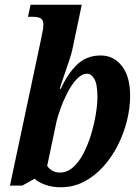

<svg xmlns="http://www.w3.org/2000/svg" viewBox="-20 -780 591 810"><path d="M236 10Q200 10 171 -0.5Q142 -11 126 -26L74 3H22L152 -609Q157 -635 160 -649Q163 -663 163 -676Q163 -695 152.5 -702Q142 -709 120 -709H98L109 -760H325L285 -570Q282 -556 274.5 -533Q267 -510 258.5 -485Q250 -460 242.5 -438.5Q235 -417 232 -405H236Q269 -475 308.5 -510.5Q348 -546 405 -546Q459 -546 494 -502Q529 -458 529 -375Q529 -326 516 -272.5Q503 -219 478 -169Q453 -119 417 -78.5Q381 -38 335.5 -14Q290 10 236 10ZM232 -52Q263 -52 288 -74Q313 -96 332 -132.5Q351 -169 364 -212Q377 -255 384 -297Q391 -339 391 -371Q391 -425 378 -447Q365 -469 348 -469Q325 -469 303.5 -446Q282 -423 264.5 -389Q247 -355 235.5 -322.5Q224 -290 219 -270L179 -80Q187 -68 201 -60Q215 -52 232 -52Z"/></svg>

Font: Noto Serif Condensed
Style: Bold Italic
Weight: 700
Width: 3
Italic angle: -12°
Designer: Monotype Design Team
Foundry: Monotype Imaging Inc.
Version: Version 2.014